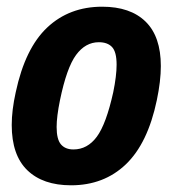

<svg xmlns="http://www.w3.org/2000/svg" viewBox="-20 -542 516 573"><path d="M15 -169Q15 -213 27 -267Q55 -398 121 -460Q187 -522 285 -522Q369 -522 414.5 -477.5Q460 -433 460 -345Q460 -300 448 -243Q421 -114 355.5 -51.5Q290 11 192 11Q108 11 61.5 -34Q15 -79 15 -169ZM318 -267Q328 -316 328 -349Q328 -387 314.5 -401.5Q301 -416 275 -416Q235 -416 207 -378Q179 -340 159 -243Q149 -194 149 -163Q149 -126 162 -111Q175 -96 199 -96Q241 -96 269 -134Q297 -172 318 -267Z"/></svg>

Font: Decalotype
Style: Bold Italic
Weight: 700
Italic angle: -12°
Designer: Alfredo Marco Pradil
Foundry: Alfredo Marco Pradil
Version: Version 1.0